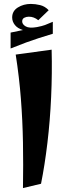

<svg xmlns="http://www.w3.org/2000/svg" viewBox="-20 -935 345 978"><path d="M97 23Q99 -97 97 -209Q95 -321 86.5 -431Q78 -541 60 -657L243 -682Q246 -563 240.5 -441.5Q235 -320 221.5 -207Q208 -94 189 1ZM34 -688V-769Q69 -776 97 -782Q70 -790 56 -807.5Q42 -825 42 -846Q42 -879 71 -897Q100 -915 137 -915Q160 -915 184.5 -909Q209 -903 228 -883L175 -832Q153 -850 127 -850Q114 -850 103.5 -844.5Q93 -839 93 -826Q93 -811 111 -800.5Q129 -790 168 -797Q194 -802 209 -807.5Q224 -813 249 -824V-763Q209 -751 178 -741Q147 -731 114 -719Q81 -707 34 -688Z"/></svg>

Font: Marhey SemiBold
Style: Regular
Weight: 600
Designer: Nur Syamsi & Bustanul Arifin
Foundry: Namelatype
Version: Version 1.000; ttfautohint (v1.8.4.7-5d5b)